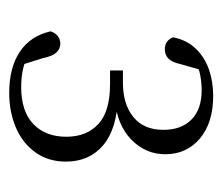

<svg xmlns="http://www.w3.org/2000/svg" viewBox="-53 -880 483 417"><g transform="rotate(90 188.5 -671.5)"><path d="M182 -450Q127 -450 92.5 -473Q58 -496 48 -540Q52 -551 59 -556Q66 -561 75 -561Q86 -561 94 -552.5Q102 -544 106 -524L124 -467L99 -490Q116 -483 132.5 -479.5Q149 -476 169 -476Q222 -476 249.5 -502.5Q277 -529 277 -574Q277 -618 249.5 -643.5Q222 -669 163 -669H133V-697H160Q206 -697 234 -719.5Q262 -742 262 -785Q262 -824 239.5 -846Q217 -868 176 -868Q160 -868 144 -865Q128 -862 109 -854L134 -874L119 -821Q115 -803 107 -795.5Q99 -788 87 -788Q68 -788 61 -806Q67 -836 86 -855.5Q105 -875 131.5 -884Q158 -893 188 -893Q247 -893 281 -864Q315 -835 315 -789Q315 -746 283 -715Q251 -684 195 -679L192 -686Q260 -684 295.5 -654Q331 -624 331 -573Q331 -535 311 -507Q291 -479 257 -464.5Q223 -450 182 -450Z"/></g></svg>

Font: Noto Serif SC ExtraLight
Style: Regular
Weight: 200
Designer: Ryoko NISHIZUKA 西塚涼子 (kana & ideographs); Frank Grießhammer (Latin, Greek & Cyrillic); Wenlong ZHANG 张文龙 (bopomofo); San
Foundry: Adobe
Version: Version 2.002-H1;hotconv 1.1.0;makeotfexe 2.6.0